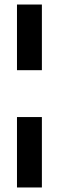

<svg xmlns="http://www.w3.org/2000/svg" viewBox="-20 -680 260 848"><path d="M55 148V-163H165V148ZM55 -370V-660H165V-370Z"/></svg>

Font: Bricolage Grotesque 72pt SemiBold
Style: Regular
Weight: 600
Version: Version 1.001;gftools[0.9.33.dev8+g029e19f]